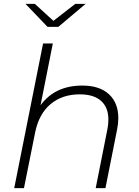

<svg xmlns="http://www.w3.org/2000/svg" viewBox="-20 -965 713 985"><path d="M587 -359Q587 -332 581 -302L521 0H471L531 -302Q536 -325 536 -352Q536 -414 498.5 -447.5Q461 -481 389 -481Q299 -481 239 -430.5Q179 -380 160 -284L103 0H53L201 -742H251L188 -425Q262 -526 402 -526Q491 -526 539 -481.5Q587 -437 587 -359ZM419 -945 279 -827H224L111 -945H159L254 -858L366 -945Z"/></svg>

Font: Idrija
Style: Italic
Weight: 300
Italic angle: -11.3°
Designer: Julieta Ulanovsky
Foundry: Julieta Ulanovsky
Version: Version 7.200